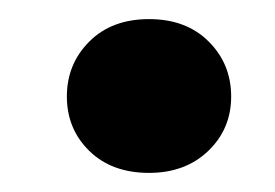

<svg xmlns="http://www.w3.org/2000/svg" viewBox="-20 -418 288 201"><path d="M136 -237Q97 -237 73.5 -260Q50 -283 50 -317Q50 -351 73.5 -374.5Q97 -398 136 -398Q175 -398 198.5 -374.5Q222 -351 222 -317Q222 -283 198 -260Q174 -237 136 -237Z"/></svg>

Font: DM Sans 36pt ExtraBold
Style: Italic
Weight: 800
Italic angle: -10°
Designer: Colophon Foundry, Jonny Pinhorn
Foundry: Colophon Foundry
Version: Version 4.004;gftools[0.9.30]